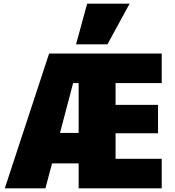

<svg xmlns="http://www.w3.org/2000/svg" viewBox="-20 -1020 947 1040"><path d="M246 -730H856V-570H606V-452H836V-298H606V-160H856V0H406V-135H262L226 0H6ZM406 -300V-570H376L305 -300ZM392 -780 452 -1000H682L562 -780Z"/></svg>

Font: Enso Black
Style: Regular
Weight: 900
Designer: Coji Morishita
Foundry: UNDERFOREST DESIGN
Version: Version 1.000